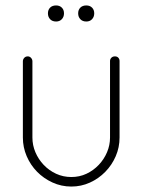

<svg xmlns="http://www.w3.org/2000/svg" viewBox="-20 -679 523 705"><path d="M242 6Q205 6 172.5 -9Q140 -24 116 -48.5Q92 -73 78 -105.5Q64 -138 64 -174V-454Q64 -461 69 -466.5Q74 -472 82 -472Q89 -472 94 -466.5Q99 -461 99 -454V-174Q99 -146 110 -120Q121 -94 140.5 -73.5Q160 -53 186 -41Q212 -29 242 -29Q272 -29 297.5 -41Q323 -53 342.5 -73.5Q362 -94 373 -120Q384 -146 384 -174V-455Q384 -462 389 -467Q394 -472 402 -472Q410 -472 414.5 -467Q419 -462 419 -455V-174Q419 -138 405 -105.5Q391 -73 366.5 -48Q342 -23 310 -8.5Q278 6 242 6ZM186 -659Q199 -659 207 -651Q215 -643 215 -630Q215 -617 207 -608.5Q199 -600 186 -600Q172 -600 164 -608.5Q156 -617 156 -630Q156 -643 164 -651Q172 -659 186 -659ZM297 -659Q310 -659 318 -651Q326 -643 326 -630Q326 -617 318 -608.5Q310 -600 297 -600Q283 -600 275 -608.5Q267 -617 267 -630Q267 -643 275 -651Q283 -659 297 -659Z"/></svg>

Font: AkaAcidDosis
Style: ExtraLight
Weight: 250
Designer: Edgar Tolentino, Pablo Impallari, Igino Marini, Aka-Acid
Foundry: Edgar Tolentino, Pablo Impallari, Igino Marini, Aka-Acid
Version: Version 1.007